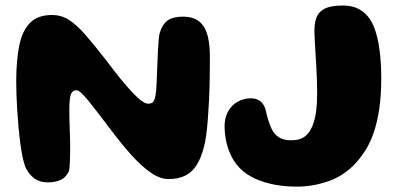

<svg xmlns="http://www.w3.org/2000/svg" viewBox="-20 -639 1448 698"><path d="M154.5 24Q125.5 24 106.8 11Q88 -2 75.5 -25Q69 -37.5 63.8 -60.5Q58.5 -83.5 54.5 -113Q50.5 -142.5 47.5 -175Q44.5 -207.5 42.5 -239.2Q40.5 -271 39.8 -297.8Q39 -324.5 39 -342.5Q39 -418 49.8 -472.2Q60.5 -526.5 88.8 -555.5Q117 -584.5 169 -584.5Q202.5 -584.5 230 -567.2Q257.5 -550 289.5 -513.5Q321.5 -477 367.5 -418Q423 -343.5 461.5 -302.8Q500 -262 518.5 -262Q527.5 -262 533 -265.2Q538.5 -268.5 542 -278.5Q545.5 -288.5 547.5 -307.5Q548.5 -316.5 549.2 -333.2Q550 -350 550.8 -371.5Q551.5 -393 552.5 -415.5Q553.5 -438 554.5 -458.8Q555.5 -479.5 557 -495Q558.5 -510.5 560 -517Q570 -551 589.8 -564.8Q609.5 -578.5 645 -578.5Q672 -578.5 690.5 -569.5Q709 -560.5 720.5 -542.8Q732 -525 737.2 -498.8Q742.5 -472.5 743 -438.5Q743 -421 742.8 -394.8Q742.5 -368.5 742 -337.2Q741.5 -306 739.8 -273Q738 -240 735.8 -208.5Q733.5 -177 730 -150.2Q726.5 -123.5 721.5 -105Q711.5 -65.5 695.2 -39.5Q679 -13.5 654 -0.8Q629 12 592.5 12Q561.5 12 527.5 -11.8Q493.5 -35.5 457 -76.2Q420.5 -117 381.5 -169Q356 -202.5 335.8 -229Q315.5 -255.5 300.5 -273.8Q285.5 -292 275 -301.5Q264.5 -311 258 -311Q244 -311 238 -296.8Q232 -282.5 232 -239Q232 -222 232.5 -202.2Q233 -182.5 233.8 -161.5Q234.5 -140.5 235 -120.2Q235.5 -100 235 -81Q234.5 -62 233.8 -46Q233 -30 231 -18Q221 5 201.8 14.5Q182.5 24 154.5 24ZM1059 39.5Q1016.5 39.5 977.8 32.2Q939 25 907 10.2Q875 -4.5 852 -27.5Q832.5 -47.5 820.2 -73Q808 -98.5 802.2 -126Q796.5 -153.5 796.5 -181Q796.5 -205 804.2 -223.5Q812 -242 825.2 -255Q838.5 -268 855.8 -274.8Q873 -281.5 893 -281.5Q911 -281.5 924.5 -272.5Q938 -263.5 945 -242Q949.5 -221.5 954.8 -204Q960 -186.5 967 -171.5Q977.5 -149.5 995 -139.2Q1012.5 -129 1036.5 -129Q1060 -129 1074 -134.8Q1088 -140.5 1099 -153Q1111 -167 1118.5 -188Q1126 -209 1129.5 -237Q1133 -265 1133 -300Q1133 -324.5 1132 -351Q1131 -377.5 1129.5 -403.5Q1128 -429.5 1126.5 -453.2Q1125 -477 1124 -496.5Q1123 -516 1123 -529Q1123 -556 1130.8 -576.2Q1138.5 -596.5 1161 -607.8Q1183.5 -619 1227.5 -619Q1260.5 -619 1284.8 -606Q1309 -593 1325.5 -568.5Q1333.5 -556.5 1339.8 -540.5Q1346 -524.5 1351 -504.8Q1356 -485 1359.2 -461.8Q1362.5 -438.5 1364.2 -412Q1366 -385.5 1366 -355Q1366 -292.5 1359 -244.8Q1352 -197 1339.8 -160.5Q1327.5 -124 1310.8 -96.5Q1294 -69 1274.5 -47.5Q1232.5 -1 1175.5 19.2Q1118.5 39.5 1059 39.5Z"/></svg>

Font: Gluten Thin SemiBold
Style: Regular
Weight: 600
Version: Version 1.300